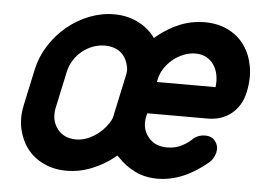

<svg xmlns="http://www.w3.org/2000/svg" viewBox="-45 -617 927 684"><g transform="rotate(5 418.5 -275.0)"><path d="M650 -138Q661 -149 673 -153.5Q685 -158 697 -158Q722 -158 734.5 -140.5Q747 -123 742 -101Q740 -93 735 -83Q730 -73 721 -65Q632 10 541 10Q496 10 460.5 -7.5Q425 -25 400 -52Q398 -54 395.5 -56Q393 -58 392 -60L385 -54Q349 -25 305 -7.5Q261 10 216 10Q171 10 134.5 -7Q98 -24 75 -54Q52 -84 43 -124Q34 -164 44 -210L72 -340Q82 -386 107.5 -426Q133 -466 169 -496Q205 -526 248.5 -543Q292 -560 337 -560Q382 -560 419 -542.5Q456 -525 479 -496L485 -488L493 -495Q531 -526 573 -543Q615 -560 662 -560Q708 -560 744.5 -542Q781 -524 803.5 -492.5Q826 -461 834 -418Q842 -375 831 -324Q820 -275 785.5 -247Q751 -219 700 -219H485L482 -208Q473 -165 497 -134.5Q521 -104 565 -104Q595 -104 617 -115.5Q639 -127 650 -138ZM158 -210Q149 -166 172.5 -135Q196 -104 240 -104Q271 -104 302.5 -123Q334 -142 354 -173Q357 -178 360 -183Q363 -188 365 -196L399 -355Q401 -371 397 -383Q390 -413 368.5 -429.5Q347 -446 313 -446Q292 -446 271.5 -438.5Q251 -431 233.5 -417Q216 -403 203.5 -383.5Q191 -364 186 -340ZM509 -333H719Q722 -356 718 -376.5Q714 -397 703.5 -412.5Q693 -428 676.5 -437Q660 -446 638 -446Q616 -446 595 -437.5Q574 -429 557 -415Q540 -401 527.5 -382Q515 -363 511 -341Z"/></g></svg>

Font: VDS
Style: Bold Italic
Weight: 700
Designer: artmaker
Foundry: artmaker
Version: Version 1.000 2009 initial release